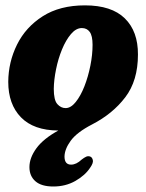

<svg xmlns="http://www.w3.org/2000/svg" viewBox="-20 -462 532 698"><path d="M289 -442.5Q385.5 -442.5 433.8 -395.2Q482 -348 481.5 -263.5Q481.5 -169 435.5 -108.5Q389.5 -48 314.5 -9.5Q259.5 19 237.2 49.5Q215 80 214.5 107Q214.5 136.5 238.5 136.5Q257.5 136.5 277 118Q286 111 293 107.8Q300 104.5 307.5 107Q315 109.5 317.5 120Q320 130.5 307.5 148Q289.5 175.5 254 195.8Q218.5 216 174 216Q130.5 216 108.8 197Q87 178 87 145.5Q87 112 112.2 77.2Q137.5 42.5 192 12.5Q102.5 12 56.2 -35.5Q10 -83 10 -164.5Q10.5 -236.5 42 -300Q73.5 -363.5 135.5 -403Q197.5 -442.5 289 -442.5ZM218.5 -69Q237.5 -69 255.2 -91Q273 -113 286.8 -148Q300.5 -183 308.5 -223Q316.5 -263 316.5 -299Q316.5 -332 306.2 -346Q296 -360 277.5 -360Q256.5 -360 238 -338.2Q219.5 -316.5 205.5 -282.5Q191.5 -248.5 183.8 -210.2Q176 -172 175.5 -139Q175.5 -98 188.5 -83.5Q201.5 -69 218.5 -69Z"/></svg>

Font: Fraunces 144pt S100
Style: Bold Italic
Weight: 700
Italic angle: -16°
Version: Version 1.000; ttfautohint (v1.8.3)